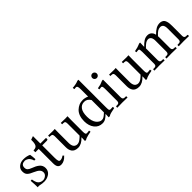

<svg xmlns="http://www.w3.org/2000/svg" viewBox="193 -1764 2841 2841"><g transform="rotate(-45 1614.0 -343.0)"><path d="M43 -140.1 69.8 -141.1Q72.8 -116.7 81.8 -88.6Q90.8 -60.5 106 -44.9Q116.2 -34.2 135.5 -24.9Q154.8 -15.6 179.7 -15.6Q209.5 -15.6 238.3 -37.6Q267.1 -59.6 267.1 -93.3Q267.1 -126.5 244.4 -150.1Q221.7 -173.8 163.6 -199.2Q131.8 -212.9 114.7 -222.4Q97.7 -231.9 81.5 -246.6Q65.4 -261.2 59.1 -280.3Q52.7 -299.3 52.7 -326.7Q52.7 -376.5 92.3 -409.2Q131.8 -441.9 190.9 -441.9Q258.8 -441.9 309.1 -417.5Q317.4 -371.1 319.8 -315.4L293 -314Q285.6 -342.8 271.7 -363.5Q257.8 -384.3 241.9 -394Q226.1 -403.8 213.6 -408Q201.2 -412.1 191.4 -412.1Q158.2 -412.1 136.2 -396.2Q114.3 -380.4 114.3 -342.3Q114.3 -312 130.4 -294.7Q146.5 -277.3 187.5 -262.2Q221.7 -249.5 245.4 -237.5Q269 -225.6 290.8 -208.3Q312.5 -190.9 323.5 -168Q334.5 -145 334.5 -115.7Q334.5 -87.4 323 -64.5Q311.5 -41.5 294.4 -27.6Q277.3 -13.7 256.1 -4.4Q234.9 4.9 216.3 8.5Q197.8 12.2 182.1 12.2Q132.3 12.2 92.3 1.5Q84 -1 73.2 -1Q64.5 -1 49.8 2Q49.8 -53.7 43 -140.1Z M534.7 -389.6V-134.8Q534.7 -85.9 541.7 -64.7Q548.8 -43.5 568.4 -43.5Q604.5 -43.5 639.6 -70.8L657.7 -53.7Q599.1 12.2 533.2 12.2Q497.1 12.2 478.8 -11.5Q460.4 -35.2 460.4 -87.4V-389.6H395.5Q390.6 -389.6 390.6 -393.6V-424.8Q390.6 -428.7 394.5 -428.7Q442.4 -428.7 460 -456.5Q477.5 -484.4 477.5 -544.9V-564L534.7 -584V-428.7H645Q652.8 -428.7 652.8 -422.9V-402.8Q652.8 -396.5 645.5 -393.1Q638.2 -389.6 629.4 -389.6Z M1102.5 -116.2Q1102.5 -78.1 1107.7 -64Q1112.8 -49.8 1127.9 -49.8Q1150.9 -49.8 1179.2 -54.7L1183.1 -27.3Q1145 -20 1124.8 -15.6Q1104.5 -11.2 1082.8 -3.7Q1061 3.9 1050.3 12.2H1027.8L1030.8 -62H1027.8Q959 12.2 887.2 12.2Q851.6 12.2 825.9 1Q800.3 -10.3 786.9 -30.3Q773.4 -50.3 767.6 -73Q761.7 -95.7 761.7 -123.5V-351.6Q761.7 -378.4 752.7 -390.1Q743.7 -401.9 717.8 -401.9H701.2L698.2 -403.3V-428.2L701.2 -430.7Q768.6 -428.7 800.8 -428.7L837.4 -430.7L836.4 -351.1V-137.7Q836.4 -112.3 841.6 -93Q846.7 -73.7 854.5 -62.5Q862.3 -51.3 873 -44.2Q883.8 -37.1 893.3 -34.9Q902.8 -32.7 912.6 -32.7Q945.3 -32.7 977.5 -56.6Q1011.7 -82.5 1027.8 -101.6V-349.1Q1027.8 -378.4 1020 -390.1Q1012.2 -401.9 985.8 -401.9H965.8L963.9 -404.3V-427.7L965.8 -430.7Q1036.6 -428.7 1064.5 -428.7L1104 -430.7L1102.5 -352.1Z M1525.4 -89.4V-348.1Q1505.4 -378.4 1482.9 -392.8Q1460.4 -407.2 1427.2 -407.2Q1367.7 -407.2 1333.5 -356.9Q1302.7 -312 1302.7 -220.7Q1302.7 -173.8 1314 -136.2Q1325.2 -98.6 1343.5 -76.2Q1361.8 -53.7 1382.8 -42Q1403.8 -30.3 1424.8 -30.3Q1448.7 -30.3 1470.9 -43.9Q1493.2 -57.6 1525.4 -89.4ZM1600.1 -697.8V-119.6Q1600.1 -78.6 1604 -66.9Q1606 -60.5 1612.5 -56.4Q1619.1 -52.2 1626 -52.2Q1660.2 -52.2 1675.3 -54.7L1679.2 -27.3Q1626 -17.6 1594.2 -8.8Q1562.5 0 1547.9 12.2H1523.9L1526.9 -57.1Q1494.6 -23.4 1464.4 -5.6Q1434.1 12.2 1398.9 12.2Q1319.3 12.2 1272.2 -48.3Q1225.1 -108.9 1225.1 -203.1Q1225.1 -319.3 1287.6 -381.8Q1319.8 -412.1 1355 -427Q1390.1 -441.9 1438 -441.9Q1454.6 -441.9 1481.7 -435.5Q1508.8 -429.2 1525.4 -419.9V-572.8Q1525.4 -614.3 1518.3 -629.9Q1511.2 -645.5 1495.6 -645.5L1463.4 -642.1Q1458 -642.1 1458 -647L1456.1 -672.4Q1481.4 -672.4 1525.4 -681.2Q1551.8 -686 1578.1 -697.8Z M1776.6 -536.9Q1762.7 -550.8 1762.7 -570.8Q1762.7 -590.8 1776.6 -604.7Q1790.5 -618.7 1810.5 -618.7Q1830.6 -618.7 1844.5 -604.7Q1858.4 -590.8 1858.4 -570.8Q1858.4 -550.8 1844.5 -536.9Q1830.6 -522.9 1810.5 -522.9Q1790.5 -522.9 1776.6 -536.9ZM1858.4 -71.8Q1858.4 -49.3 1868.2 -38.1Q1877.9 -26.9 1901.4 -26.9H1920.4Q1928.7 -26.9 1928.7 -18.6V0L1926.8 2Q1861.8 0 1820.8 0Q1779.8 0 1715.8 2L1713.9 0V-18.6Q1713.9 -26.9 1721.7 -26.9H1740.7Q1764.6 -26.9 1774.2 -38.1Q1783.7 -49.3 1783.7 -71.8V-320.8Q1783.7 -357.9 1778.3 -370.1Q1772.9 -382.3 1761.2 -382.3Q1743.7 -382.3 1719.2 -377.4L1714.4 -404.8Q1759.8 -412.6 1777.6 -417.7Q1795.4 -422.9 1818.4 -433.6Q1835.9 -441.9 1843.3 -441.9H1858.4Z M2378.4 -116.2Q2378.4 -78.1 2383.5 -64Q2388.7 -49.8 2403.8 -49.8Q2426.8 -49.8 2455.1 -54.7L2459 -27.3Q2420.9 -20 2400.6 -15.6Q2380.4 -11.2 2358.6 -3.7Q2336.9 3.9 2326.2 12.2H2303.7L2306.6 -62H2303.7Q2234.9 12.2 2163.1 12.2Q2127.4 12.2 2101.8 1Q2076.2 -10.3 2062.7 -30.3Q2049.3 -50.3 2043.5 -73Q2037.6 -95.7 2037.6 -123.5V-351.6Q2037.6 -378.4 2028.6 -390.1Q2019.5 -401.9 1993.7 -401.9H1977.1L1974.1 -403.3V-428.2L1977.1 -430.7Q2044.4 -428.7 2076.7 -428.7L2113.3 -430.7L2112.3 -351.1V-137.7Q2112.3 -112.3 2117.4 -93Q2122.6 -73.7 2130.4 -62.5Q2138.2 -51.3 2148.9 -44.2Q2159.7 -37.1 2169.2 -34.9Q2178.7 -32.7 2188.5 -32.7Q2221.2 -32.7 2253.4 -56.6Q2287.6 -82.5 2303.7 -101.6V-349.1Q2303.7 -378.4 2295.9 -390.1Q2288.1 -401.9 2261.7 -401.9H2241.7L2239.7 -404.3V-427.7L2241.7 -430.7Q2312.5 -428.7 2340.3 -428.7L2379.9 -430.7L2378.4 -352.1Z M3069.8 -71.8V-302.2Q3069.8 -393.6 3005.9 -393.6Q2976.6 -393.6 2950.4 -377.4Q2924.3 -361.3 2888.2 -321.3Q2889.6 -308.6 2889.6 -280.8V-71.8Q2889.6 -49.3 2899.4 -38.1Q2909.2 -26.9 2932.6 -26.9H2950.2Q2958.5 -26.9 2958.5 -18.6V0L2956.5 2Q2889.6 0 2850.6 0L2745.6 2L2743.7 0V-18.6Q2743.7 -26.9 2751.5 -26.9H2772Q2795.9 -26.9 2805.4 -38.1Q2814.9 -49.3 2814.9 -71.8V-300.3Q2814.9 -348.1 2797.4 -370.8Q2779.8 -393.6 2750 -393.6Q2724.6 -393.6 2698.2 -376.2Q2671.9 -358.9 2634.8 -319.8V-71.8Q2634.8 -49.3 2644.5 -38.1Q2654.3 -26.9 2677.7 -26.9H2696.8Q2705.1 -26.9 2705.1 -18.6V0L2703.1 2Q2634.8 0 2595.7 0L2492.2 2L2490.2 0V-18.6Q2490.2 -26.9 2498 -26.9H2517.1Q2541 -26.9 2550.5 -38.1Q2560.1 -49.3 2560.1 -71.8V-320.8Q2560.1 -348.1 2556.9 -362.1Q2553.7 -376 2549.6 -379.2Q2545.4 -382.3 2537.6 -382.3Q2517.1 -382.3 2495.6 -377.4L2490.7 -404.8Q2564.5 -418.5 2594.7 -433.6Q2610.4 -441.9 2619.6 -441.9H2634.8L2631.8 -355.5H2634.8Q2655.3 -377 2670.4 -390.4Q2685.5 -403.8 2704.6 -416.7Q2723.6 -429.7 2743.7 -435.8Q2763.7 -441.9 2786.1 -441.9Q2825.7 -441.9 2851.8 -417Q2877.9 -392.1 2882.8 -356Q2926.3 -400.9 2963.9 -421.4Q3001.5 -441.9 3042 -441.9Q3067.4 -441.9 3086.2 -433.3Q3105 -424.8 3116 -410.9Q3127 -397 3133.5 -375.2Q3140.1 -353.5 3142.3 -331.3Q3144.5 -309.1 3144.5 -279.8V-71.8Q3144.5 -49.3 3154.3 -38.1Q3164.1 -26.9 3187.5 -26.9H3206.5Q3214.8 -26.9 3214.8 -18.6V0L3212.9 2Q3144.5 0 3105.5 0L3001.5 2L2999.5 0V-18.6Q2999.5 -26.9 3007.3 -26.9H3026.4Q3050.3 -26.9 3060.1 -38.1Q3069.8 -49.3 3069.8 -71.8Z"/></g></svg>

Font: Libertinage
Style: l
Weight: 400
Designer: OSP
Foundry: OSP
Version: Version 1.0; 2008; OFL relea